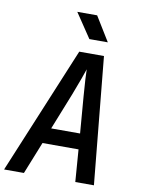

<svg xmlns="http://www.w3.org/2000/svg" viewBox="-103 -1018 804 1086"><g transform="rotate(10 299.0 -475.0)"><path d="M345 -810H451L365 -950H251ZM-2 0H112L186 -185H393L407 0H514L443 -730H301ZM220 -275 304 -486C333 -560 353 -618 360 -639C360 -618 363 -560 369 -485L386 -275Z"/></g></svg>

Font: JetBrains Mono SemiBold
Style: Italic
Weight: 472
Italic angle: -9°
Monospace: yes
Designer: Philipp Nurullin, Konstantin Bulenkov
Foundry: JetBrains
Version: Version 2.305